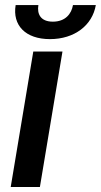

<svg xmlns="http://www.w3.org/2000/svg" viewBox="-20 -753 406 773"><path d="M23.1 0H140.6L231.5 -545.5H114ZM43 -732.6C29.5 -651.3 82.4 -595.5 181.1 -595.5C280.2 -595.5 351.9 -651.3 365.8 -732.6H273.8C267.8 -697.4 243.3 -665.8 192.8 -665.8C142.4 -665.8 128.6 -697.8 134.6 -732.6Z"/></svg>

Font: Magic Ui Pro Semi Bold
Style: Italic
Weight: 600
Italic angle: -9.39999°
Designer: Stefan Endress, Andreas Faust
Version: Version 1.000;FEAKit 1.0